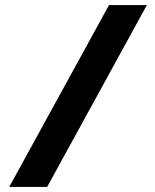

<svg xmlns="http://www.w3.org/2000/svg" viewBox="-20 -724 605 750"><path d="M405.8 -704.1H553.7L164.1 6.3H16.1Z"/></svg>

Font: Lunasima
Style: Bold
Weight: 700
Designer: The DocRepair Project, Monotype Design Team
Foundry: Google
Version: Version 2.009